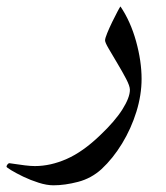

<svg xmlns="http://www.w3.org/2000/svg" viewBox="-95 -275 505 585"><path d="M336.4 -34.7Q336.4 14.2 320.6 65.4Q304.7 116.7 276.9 162.4Q249 208 214.4 240.2Q183.1 268.6 142.8 279.1Q102.5 289.6 67.9 289.6Q47.4 289.6 22.7 281.7Q-2 273.9 -24.2 263.2Q-46.4 252.4 -60.8 243.7Q-75.2 234.9 -75.2 232.9Q-75.2 230 -72.3 226.1Q-69.3 222.2 -66.4 222.2Q-64.9 222.2 -51 224.4Q-37.1 226.6 -19.3 228.8Q-1.5 231 11.2 231Q59.1 231 108.4 209.2Q157.7 187.5 210 137.2Q255.4 94.2 278.1 58.1Q300.8 22 300.8 -1.5Q300.8 -12.7 289.3 -34.7Q277.8 -56.6 262.9 -81.5Q248 -106.4 236.6 -126Q225.1 -145.5 225.1 -151.9Q225.1 -158.2 231.7 -174.3Q238.3 -190.4 247.1 -208.5Q255.9 -226.6 263.2 -240.2Q270.5 -253.9 272 -255.4Q302.7 -210 319.6 -149.2Q336.4 -88.4 336.4 -34.7Z"/></svg>

Font: Scheherazade New Medium
Style: Regular
Weight: 500
Designer: SIL International
Foundry: SIL International
Version: Version 4.000